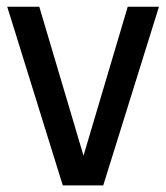

<svg xmlns="http://www.w3.org/2000/svg" viewBox="-20 -564 506 584"><path d="M171 0 2 -543.5H99.5L234 -90.5L368.5 -543.5H463.5L294 0Z"/></svg>

Font: Encode Sans Condensed Medium
Style: Regular
Weight: 500
Width: 3
Designer: Multiple Designers
Foundry: Impallari Type
Version: Version 3.000; ttfautohint (v1.8.3) -l 8 -r 50 -G 200 -x 14 